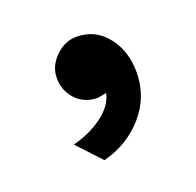

<svg xmlns="http://www.w3.org/2000/svg" viewBox="-57 -210 351 344"><g transform="rotate(-20 118.5 -38.5)"><path d="M48 29Q80 21 104.5 3Q129 -15 134 -38L117 -35Q92 -35 76 -52Q60 -69 60 -93Q60 -116 78 -133.5Q96 -151 118 -151Q156 -151 179 -119Q198 -92 198 -55Q198 -8 167.5 27Q137 62 90 74Z"/></g></svg>

Font: Ekushey Bangla Kolom
Style: Bold
Weight: 700
Designer: Al Mamun Sumon
Foundry: Al Mamun Sumon
Version: Version 1.0